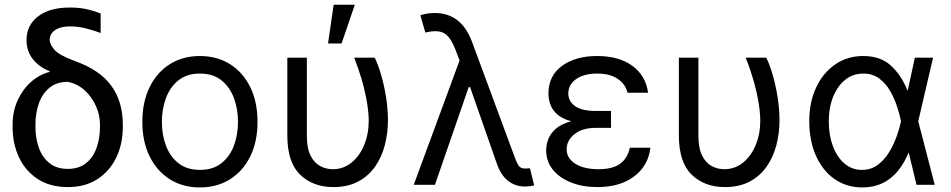

<svg xmlns="http://www.w3.org/2000/svg" viewBox="-20 -793 4083 824"><path d="M271.3 9.9Q196 9.9 142.9 -24.1Q89.8 -58.2 62 -116.8Q34.1 -175.4 34.1 -248.6V-258.5Q34.1 -315.3 55.8 -362.6Q77.4 -409.8 113.6 -441.8Q149.9 -473.7 193.2 -484.4V-487.2Q147.4 -505.3 120.6 -539.8Q93.8 -574.2 93.8 -621.4Q93.8 -684.3 143.1 -722.5Q192.5 -760.7 279.8 -760.7Q318.2 -760.7 348.5 -754.3Q378.9 -747.9 411.9 -735.1V-651.3Q390.6 -659.8 354 -669.7Q317.5 -679.7 281.2 -679.7Q238.6 -679.7 215.9 -663.5Q193.2 -647.4 193.2 -622.2Q193.2 -603 213.6 -579.4Q234 -555.8 301.1 -531.2Q408.7 -492.9 457.9 -424.7Q507.1 -356.5 507.1 -258.5V-248.6Q507.1 -175.4 478.9 -116.8Q450.6 -58.2 397.9 -24.1Q345.2 9.9 271.3 9.9ZM271.3 -68.2Q318.9 -68.2 349.4 -92.9Q380 -117.5 394.5 -158.6Q409.1 -199.6 409.1 -248.6V-258.5Q409.1 -298.3 392 -337.2Q375 -376.1 344.1 -404.7Q313.2 -433.2 271.3 -441.8Q223 -441.8 192.3 -416.4Q161.6 -391 146.8 -349.3Q132.1 -307.5 132.1 -258.5V-248.6Q132.1 -199.6 146.8 -158.6Q161.6 -117.5 192.3 -92.9Q223 -68.2 271.3 -68.2Z M838.1 11.4Q764.2 11.4 708.6 -23.8Q653.1 -58.9 622 -122.2Q590.9 -185.4 590.9 -269.9Q590.9 -355.1 622 -418.7Q653.1 -482.2 708.6 -517.4Q764.2 -552.6 838.1 -552.6Q911.9 -552.6 967.5 -517.4Q1023.1 -482.2 1054.2 -418.7Q1085.2 -355.1 1085.2 -269.9Q1085.2 -185.4 1054.2 -122.2Q1023.1 -58.9 967.5 -23.8Q911.9 11.4 838.1 11.4ZM838.1 -63.9Q894.2 -63.9 930.4 -92.7Q966.6 -121.4 984 -168.3Q1001.4 -215.2 1001.4 -269.9Q1001.4 -324.6 984 -371.8Q966.6 -419 930.4 -448.2Q894.2 -477.3 838.1 -477.3Q782 -477.3 745.7 -448.2Q709.5 -419 692.1 -371.8Q674.7 -324.6 674.7 -269.9Q674.7 -215.2 692.1 -168.3Q709.5 -121.4 745.7 -92.7Q782 -63.9 838.1 -63.9Z M1446 -606.5H1387.8L1411.9 -772.7H1502.8ZM1410.5 9.9Q1323.2 9.9 1268.1 -43.3Q1213.1 -96.6 1213.1 -211.6V-545.5H1296.9V-210.2Q1296.9 -157 1312.7 -125.5Q1328.5 -94.1 1353.9 -80.4Q1379.3 -66.8 1407.7 -66.8Q1453.1 -66.8 1488.1 -94.8Q1523.1 -122.9 1542.8 -170.5Q1562.5 -218 1562.5 -277Q1561.8 -317.5 1553.1 -364.3Q1544.4 -411.2 1530.4 -458.1Q1516.3 -505 1500 -545.5H1588.1Q1603 -515.6 1615.9 -470.9Q1628.9 -426.1 1636.9 -375.4Q1644.9 -324.6 1644.9 -277Q1644.9 -221.2 1631.4 -169.6Q1617.9 -117.9 1589.5 -77.6Q1561.1 -37.3 1516.7 -13.7Q1472.3 9.9 1410.5 9.9Z M2235.4 7.5H2233Q2191.8 7.5 2160.7 -16.7Q2129.6 -40.8 2112.2 -90.9L1997.5 -419H1991.5L1846.6 0H1755.7L1952.4 -533.7L1934.7 -579.5Q1913 -636 1885.3 -650.9Q1870 -659.1 1847.7 -659.1Q1829.2 -659.1 1805.4 -653.4L1784.1 -727.3Q1790.5 -730.1 1807.2 -733.7Q1823.9 -737.2 1845.2 -737.2Q1959.9 -737.2 2005.7 -613.6L2191.8 -110.8Q2196.7 -96.9 2204.9 -83.3Q2213.1 -69.6 2234.4 -69.6Q2238.6 -69.6 2244.9 -70.3Q2251.1 -71 2254.3 -71L2272.7 2.8Q2252.1 7.5 2235.4 7.5Z M2544 9.9Q2480.8 9.9 2430.9 -9.8Q2381 -29.5 2352.5 -65Q2323.9 -100.5 2323.9 -147.7Q2323.9 -170.1 2332.6 -194.4Q2341.3 -218.8 2364.5 -239.7Q2387.8 -260.7 2431.1 -272.7Q2390.6 -284.1 2369.7 -303.8Q2348.7 -323.5 2341.3 -346.8Q2333.8 -370 2333.8 -392Q2333.8 -467.7 2391.7 -510.1Q2449.6 -552.6 2542.6 -552.6Q2636 -552.6 2693.5 -510.8Q2751.1 -469.1 2761.4 -394.9H2673.3Q2664.4 -431.8 2631 -454.5Q2597.7 -477.3 2542.6 -477.3Q2486.5 -477.3 2452.8 -453.7Q2419 -430 2419 -392Q2419 -358 2448.3 -337.4Q2477.6 -316.8 2536.9 -316.8H2602.3V-244.3H2536.9Q2479.4 -244.3 2445.7 -217.5Q2411.9 -190.7 2411.9 -152Q2411.9 -113.6 2449.2 -90.2Q2486.5 -66.8 2548.3 -66.8Q2608 -66.8 2640.3 -89.5Q2672.6 -112.2 2683.2 -159.1H2771.3Q2762.4 -82 2701.7 -36Q2641 9.9 2544 9.9Z M3090.9 9.9Q3003.6 9.9 2948.5 -43.3Q2893.5 -96.6 2893.5 -211.6V-545.5H2977.3V-210.2Q2977.3 -157 2993.1 -125.5Q3008.9 -94.1 3034.3 -80.4Q3059.7 -66.8 3088.1 -66.8Q3133.5 -66.8 3168.5 -94.8Q3203.5 -122.9 3223.2 -170.5Q3242.9 -218 3242.9 -277Q3242.2 -317.5 3233.5 -364.3Q3224.8 -411.2 3210.8 -458.1Q3196.7 -505 3180.4 -545.5H3268.5Q3283.4 -515.6 3296.3 -470.9Q3309.3 -426.1 3317.3 -375.4Q3325.3 -324.6 3325.3 -277Q3325.3 -221.2 3311.8 -169.6Q3298.3 -117.9 3269.9 -77.6Q3241.5 -37.3 3197.1 -13.7Q3152.7 9.9 3090.9 9.9Z M3681.5 11.4H3679Q3610.8 10.7 3560 -25.7Q3509.2 -62.1 3481.2 -126.1Q3453.1 -190 3453.1 -272.7Q3453.1 -354.8 3482.8 -417.8Q3512.4 -480.8 3564.6 -516.7Q3616.8 -552.6 3684.7 -552.6Q3759.2 -552.6 3804.2 -510.8Q3849.1 -469.1 3875 -403.4H3875.4L3906.2 -545.5H3984.4L3920.8 -272.7L3991.5 0H3913.4L3880 -137.8H3879.3Q3816.8 11.4 3681.5 11.4ZM3679 -63.9Q3718.4 -63.9 3747.5 -85.8Q3776.6 -107.6 3796.5 -140.8Q3816.4 -174 3828.7 -209.3Q3840.9 -244.7 3846.6 -271.3L3846.9 -272.7L3846.6 -274.1Q3841.3 -300.1 3830.3 -334.5Q3819.2 -369 3800.8 -401.6Q3782.3 -434.3 3753.7 -455.8Q3725.1 -477.3 3684.7 -477.3Q3641.3 -477.3 3608 -451Q3574.6 -424.7 3555.8 -378.2Q3536.9 -331.7 3536.9 -271.3Q3536.9 -212.4 3554.7 -165.3Q3572.4 -118.3 3604.4 -91.1Q3636.4 -63.9 3679 -63.9Z"/></svg>

Font: Linik Sans
Style: Regular
Weight: 400
Designer: Rasmus Andersson (font), Marc Monis (original base), Kil Hyung-jin (Pretendard portions), Cristiano Sobral (main changes
Foundry: rsms
Version: Version 3.018;May 31, 2022;FontCreator 14.0.0.2814 64-bit; t